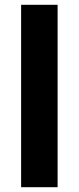

<svg xmlns="http://www.w3.org/2000/svg" viewBox="-20 -780 328 800"><path d="M68 0V-760H220V0Z"/></svg>

Font: Be Vietnam Pro
Style: Bold
Weight: 700
Designer: Lam Bao, Tony Le, Vietanh Nguyen
Foundry: Yellow Type Foundry
Version: Version 1.002; ttfautohint (v1.8.3)